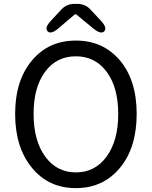

<svg xmlns="http://www.w3.org/2000/svg" viewBox="-20 -956 782 989"><path d="M146 -90Q58 -195 58 -369Q58 -543 146 -646Q231 -747 371 -747Q511 -747 597.5 -645Q684 -543 684 -369Q684 -195 597.5 -91Q511 13 371 13Q231 13 146 -90ZM212.5 -150Q272 -68 371 -68Q470 -68 529.5 -150Q589 -232 589 -369Q589 -506 529.5 -586Q470 -666 370.5 -666Q271 -666 212 -586Q153 -506 153 -369Q153 -232 212.5 -150ZM281 -810Q242 -777 225 -795Q208 -813 243 -850L296 -907Q323 -936 363 -936H379Q419 -936 446 -907L499 -850Q534 -813 517 -795Q501 -777 461 -809L375 -880Q369 -885 363 -880Z"/></svg>

Font: Resource Han Rounded CN
Style: Regular
Weight: 400
Designer: Cyano Hao (round all glyphs); Ryoko NISHIZUKA  (kana, bopomofo & ideographs); Paul D. Hunt (Latin, Greek & Cyrillic); Sa
Foundry: Cyano Hao
Version: 0.990